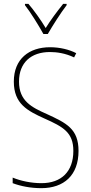

<svg xmlns="http://www.w3.org/2000/svg" viewBox="-20 -970 475 1000"><path d="M206 -793H229C255 -838 295 -901 327 -943V-950H309C274 -906 244 -866 218 -824C193 -866 157 -916 128 -950H110V-943C137 -909 180 -840 206 -793ZM389 -184C389 -299 326 -329 224 -376C145 -411 79 -444 79 -545C79 -644 142 -699 240 -699C275 -699 320 -693 366 -671L377 -693C341 -712 291 -724 241 -724C131 -724 52 -663 52 -545C52 -429 123 -393 211 -353C310 -309 362 -280 362 -184C362 -77 300 -16 196 -16C142 -16 87 -28 46 -45V-16C88 0 141 10 195 10C313 10 389 -57 389 -184Z"/></svg>

Font: Noto Sans Sinhala Condensed Thin
Style: Regular
Weight: 100
Width: 3
Designer: Jelle Bosma - Monotype Design Team
Foundry: Monotype Imaging Inc.
Version: Version 2.006